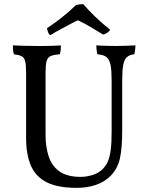

<svg xmlns="http://www.w3.org/2000/svg" viewBox="-20 -898 715 927"><path d="M570 -269Q570 -183 559 -133Q548 -83 513 -48Q485 -20 443.5 -5.5Q402 9 351 9Q258 9 204.5 -18.5Q151 -46 128.5 -100Q106 -154 106 -231V-549Q106 -585 101.5 -602.5Q97 -620 84.5 -626.5Q72 -633 47 -636Q44 -647 43 -658Q42 -669 42 -679Q62 -678 94.5 -677Q127 -676 158 -676Q173 -676 189 -676Q205 -676 220 -676.5Q235 -677 249 -677.5Q263 -678 274 -679Q274 -669 273 -658Q272 -647 269 -636Q240 -634 225 -627.5Q210 -621 205 -603.5Q200 -586 200 -549V-245Q200 -189 215 -143Q230 -97 267 -70.5Q304 -44 370 -44Q395 -44 425 -52.5Q455 -61 476 -82Q492 -98 501 -119Q510 -140 514.5 -174Q519 -208 519 -261V-509Q519 -557 514 -583.5Q509 -610 494.5 -622Q480 -634 450 -636Q447 -651 446 -660Q445 -669 445 -679Q457 -678 473 -677.5Q489 -677 506.5 -676.5Q524 -676 539 -676Q562 -676 588.5 -677Q615 -678 634 -679Q634 -672 633 -662.5Q632 -653 629 -636Q606 -634 593 -622.5Q580 -611 575 -584.5Q570 -558 570 -509ZM223 -728Q215 -733 211.5 -744Q208 -755 207 -762Q241 -784 279 -814Q317 -844 347 -874Q355 -876 365 -877Q375 -878 382 -878Q406 -850 439 -818Q472 -786 512 -754Q507 -746 498 -740Q489 -734 478 -731Q450 -748 417.5 -767.5Q385 -787 356 -800Q342 -794 316 -780Q290 -766 264 -752Q238 -738 223 -728Z"/></svg>

Font: Vollkorn
Style: Regular
Weight: 400
Designer: Friedrich Althausen
Foundry: Friedrich Althausen
Version: Version 5.001